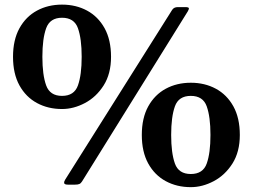

<svg xmlns="http://www.w3.org/2000/svg" viewBox="-20 -780 1068 811"><path d="M35 -540Q35 -611.5 62.2 -660.8Q89.5 -710 136.2 -735.2Q183 -760.5 242 -760.5Q301 -760.5 347.8 -735.2Q394.5 -710 421.8 -660.8Q449 -611.5 449 -540Q449 -468.5 417.8 -419.2Q386.5 -370 338.8 -344.8Q291 -319.5 242 -319.5Q183 -319.5 136.2 -344.8Q89.5 -370 62.2 -419.2Q35 -468.5 35 -540ZM731 -750H761.5Q776 -750 777.5 -746Q779 -742 773.5 -732.5L326.5 -13.5Q321.5 -5.5 315.2 -2.8Q309 0 295.5 0H268.5Q251.5 0 251 -7Q250.5 -14 255.5 -21.5L707 -738Q714.5 -750 731 -750ZM159 -540Q159 -463.5 175 -419.2Q191 -375 242 -375Q293.5 -375 309.2 -419.2Q325 -463.5 325 -540Q325 -616.5 309.2 -660.8Q293.5 -705 242 -705Q191 -705 175 -660.8Q159 -616.5 159 -540ZM579 -210Q579 -281.5 606.2 -330.8Q633.5 -380 680.2 -405.2Q727 -430.5 786 -430.5Q845 -430.5 891.8 -405.2Q938.5 -380 965.8 -330.8Q993 -281.5 993 -210Q993 -138.5 961.8 -89.2Q930.5 -40 882.8 -14.8Q835 10.5 786 10.5Q727 10.5 680.2 -14.8Q633.5 -40 606.2 -89.2Q579 -138.5 579 -210ZM703 -210Q703 -133.5 718.8 -89.2Q734.5 -45 786 -45Q837.5 -45 853.2 -89.2Q869 -133.5 869 -210Q869 -286.5 853.2 -330.8Q837.5 -375 786 -375Q734.5 -375 718.8 -330.8Q703 -286.5 703 -210Z"/></svg>

Font: Besley Medium
Style: Regular
Weight: 500
Designer: Owen Earl
Foundry: indestructible type*
Version: Version 2.001; ttfautohint (v1.8.3)